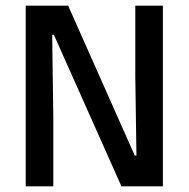

<svg xmlns="http://www.w3.org/2000/svg" viewBox="-20 -659 667 679"><path d="M221 -639 456.5 -109H462.5L458.5 -385V-639H556V0H409.5L170.5 -536H164.5L168.5 -248.5V0H71V-639Z"/></svg>

Font: Anek Gujarati Medium Medium
Style: Regular
Weight: 500
Version: Version 1.003